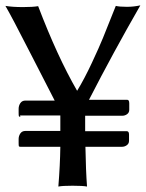

<svg xmlns="http://www.w3.org/2000/svg" viewBox="-21 -680 541 710"><path d="M202.1 -252.9H53.2L54.2 -248Q49.8 -248 48.8 -250.5Q47.9 -252.9 47.9 -262.2V-277.8Q47.9 -289.1 54.2 -298.6Q60.5 -308.1 73.2 -308.1H181.2Q166 -336.9 93.5 -479Q21 -621.1 -1 -658.2Q24.9 -653.8 64 -653.8Q100.1 -653.8 120.1 -657.2Q190.9 -471.2 264.2 -344.2Q291 -388.2 318.6 -447.3Q346.2 -506.3 359.6 -539.3Q373 -572.3 407.2 -658.2Q420.4 -654.8 448.2 -654.8Q473.6 -654.8 498 -660.2Q397 -484.4 308.1 -311H449.2Q457 -311 457 -297.9V-273.9Q457 -263.7 449 -257.8Q440.9 -252 431.2 -252H293.9V-194.8H448.2Q456.1 -194.8 456.1 -182.1V-159.2Q456.1 -148.9 448 -143.1Q439.9 -137.2 430.2 -137.2H294.9Q296.4 -48.8 300.8 9.8Q284.7 6.8 247.1 6.8Q210.9 6.8 194.8 9.8Q201.2 -69.8 202.1 -137.2H54.2Q49.8 -137.2 48.8 -139.4Q47.9 -141.6 47.9 -150.9V-166Q47.9 -177.2 54.2 -186.5Q60.5 -195.8 73.2 -195.8H202.1Z"/></svg>

Font: Linear Smooth Low Contrast
Style: Regular
Weight: 500
Designer: Philipp H. Poll, Flanker
Foundry: Philipp H. Poll, reworked by Flanker
Version: Version 1.010 | FøM Fix